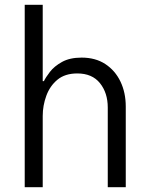

<svg xmlns="http://www.w3.org/2000/svg" viewBox="-20 -780 619 800"><path d="M83 0V-760H158V-442H163Q170 -457 188 -480.5Q206 -504 238.5 -522Q271 -540 320 -540Q378 -540 419 -513Q460 -486 482 -440Q504 -394 504 -336V0H429V-332Q429 -393 396.5 -433.5Q364 -474 302 -474Q251 -474 219.5 -448Q188 -422 173 -381Q158 -340 158 -297V0Z"/></svg>

Font: Be Vietnam Pro Light
Style: Regular
Weight: 300
Designer: Lam Bao, Tony Le, Vietanh Nguyen
Foundry: Yellow Type Foundry
Version: Version 1.002; ttfautohint (v1.8.3)